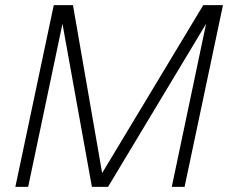

<svg xmlns="http://www.w3.org/2000/svg" viewBox="-20 -730 891 750"><path d="M40 0H90L224 -637L339 0H402L785 -637L651 0H701L851 -710H774L379 -54L265 -710H190Z"/></svg>

Font: Geist ExtraLight
Style: Italic
Weight: 200
Italic angle: -12°
Designer: Basement.studio, Andrés Briganti, Mateo Zaragoza
Foundry: Basement.studio, Vercel, Andrés Briganti, Guido Ferreyra, Mateo Zaragoza
Version: Version 1.500